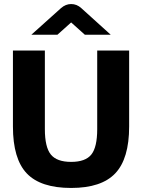

<svg xmlns="http://www.w3.org/2000/svg" viewBox="-20 -918 703 950"><path d="M135 -746 282 -878Q305 -898 332 -898Q360 -898 382 -878L528 -746H400L332 -807L264 -746ZM619 -292Q619 -133 550.5 -60.5Q482 12 332 12Q181 12 112.5 -60Q44 -132 44 -292V-668H202V-279Q202 -190 231.5 -153.5Q261 -117 332 -117Q403 -117 432 -153.5Q461 -190 461 -279V-668H619Z"/></svg>

Font: Atkinson Hyperlegible Pro
Style: Bold
Weight: 700
Designer: Elliott Scott, Megan Eiswerth, Linus Boman, Theodore Petrosky, Jacob Perez
Foundry: Braille Institute
Version: Version 1.5.1